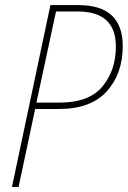

<svg xmlns="http://www.w3.org/2000/svg" viewBox="-20 -734 502 754"><path d="M27 0H53L118 -306H212Q337 -306 399.5 -375.5Q462 -445 462 -553Q462 -714 288 -714H178ZM123 -331 200 -689H284Q435 -689 435 -552Q435 -458 382.5 -394.5Q330 -331 213 -331Z"/></svg>

Font: Noto Sans UI SemiCondensed Thin
Style: Italic
Weight: 250
Width: 4
Italic angle: -12°
Designer: Monotype Design Team
Foundry: Monotype Imaging Inc.
Version: Version 1.901